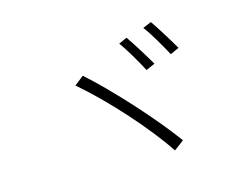

<svg xmlns="http://www.w3.org/2000/svg" viewBox="-86 -866 1172 892"><g transform="rotate(-15 500.0 -419.5)"><path d="M572 -681 532 -663C558 -629 602 -553 623 -512L666 -531C643 -571 596 -647 572 -681ZM700 -722 659 -705C686 -670 728 -597 751 -554L793 -573C770 -614 723 -689 700 -722ZM330 -563 285 -528C408 -424 568 -247 654 -117L702 -153C611 -278 446 -460 330 -563Z"/></g></svg>

Font: Noto Sans CJK SC Light
Style: Regular
Weight: 300
Designer: Ryoko NISHIZUKA 西塚涼子 (kana, bopomofo & ideographs); Paul D. Hunt (Latin, Greek & Cyrillic); Sandoll Communications 산돌커뮤니
Foundry: Adobe
Version: Version 2.004;hotconv 1.0.118;makeotfexe 2.5.65603